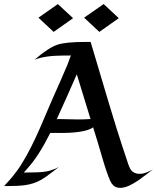

<svg xmlns="http://www.w3.org/2000/svg" viewBox="-37 -907 766 936"><path d="M79.1 -65.9Q82.5 -66.4 118.2 -66.4Q179.2 -66.4 208.3 -75.7Q237.3 -85 250 -92.8Q231.9 -79.1 216.8 -67.4Q184.1 -42 164.3 -30.8Q144.5 -19.5 125 -13.4Q105.5 -7.3 85 -4.4Q54.7 0 2.4 0H-16.6Q-16.1 -0.5 -15.9 -1Q-15.6 -1.5 -9 -8.8Q-2.4 -16.1 10.3 -30Q22.9 -43.9 43.9 -71.8Q64.9 -99.6 89.6 -143.6Q114.3 -187.5 135.5 -233.2Q156.7 -278.8 176.3 -325.7Q195.8 -372.6 216.6 -419.7Q237.3 -466.8 258.8 -514.9Q280.3 -563 291.3 -590.3Q302.2 -617.7 304 -624.5Q305.7 -631.3 309.6 -636.2H272.5Q181.6 -636.2 131.3 -615.7Q198.7 -674.3 244.1 -689.5Q285.6 -702.6 378.9 -702.6H404.8Q425.8 -632.8 447 -561Q468.3 -489.3 489.7 -417.5Q536.6 -261.2 560.3 -190.9Q584 -120.6 588.1 -107.2Q592.3 -93.8 598.6 -83Q612.8 -59.6 644 -59.6Q661.1 -59.6 679.9 -67.4Q698.7 -75.2 709 -81.5Q691.4 -68.4 677.7 -57.6Q642.6 -30.8 632.8 -24.7Q623 -18.6 613.3 -12.7Q603.5 -6.8 592.8 -2Q524.4 28.3 500.5 -24.9Q483.4 -62.5 459.5 -145.3Q435.5 -228 417 -286.1Q376 -256.8 238.3 -258.8Q220.7 -258.8 208 -258.8Q152.8 -148.4 100.6 -90.3Q96.2 -85.4 91.8 -80.1Q79.1 -65.4 79.1 -65.9ZM246.1 -326.7 342.8 -324.7Q373 -324.7 404.3 -326.7Q381.8 -397.9 337.4 -544.9Q289.1 -434.1 239.3 -325.2Q245.1 -326.7 246.1 -326.7ZM542 -818.4 447.3 -751.5 373 -820.8 468.3 -887.2ZM319.3 -818.4 224.6 -751.5 150.4 -820.8 245.1 -887.2Z"/></svg>

Font: Fondamento
Style: Regular
Weight: 400
Version: Version 1.000